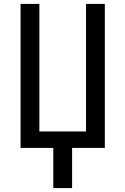

<svg xmlns="http://www.w3.org/2000/svg" viewBox="-20 -755 640 980"><path d="M252 205V0H85V-735H181V-84H419V-735H515V0H348V205Z"/></svg>

Font: Iosevka Curly Medium Extended
Style: Regular
Weight: 500
Width: 7
Monospace: yes
Designer: Belleve Invis
Foundry: Belleve Invis
Version: Version 11.1.0; ttfautohint (v1.8.3)